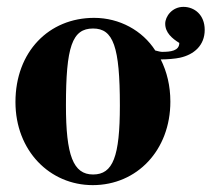

<svg xmlns="http://www.w3.org/2000/svg" viewBox="-20 -525 616 559"><path d="M329 -218C329 -69 309 -17 251 -17C193 -17 172 -73 172 -218C172 -389 190 -442 251 -442C310 -442 329 -389 329 -218ZM576 -438C576 -482 546 -505 514 -505C481 -505 461 -477 461 -456C461 -430 481 -413 502 -400C502 -377 477 -374 452 -374C447 -374 440 -376 432 -378C395 -436 328 -473 254 -473C122 -473 25 -374 25 -228C25 -86 125 14 250 14C379 14 476 -88 476 -229C476 -275 466 -316 448 -352C466 -352 491 -354 504 -357C545 -366 576 -393 576 -438Z"/></svg>

Font: XITS
Style: Bold
Weight: 700
Designer: MicroPress Inc., with final additions and corrections provided by Coen Hoffman, Elsevier (retired)
Version: Version 1.302